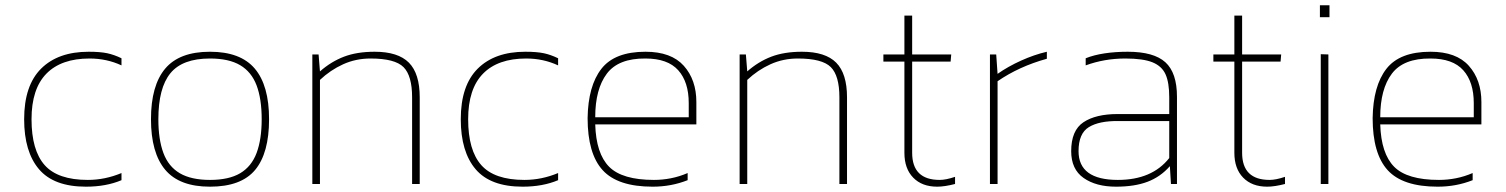

<svg xmlns="http://www.w3.org/2000/svg" viewBox="-20 -688 5631 718"><path d="M434.3 -14.2V-40.9Q372.7 -15.2 308.4 -15.2Q196.2 -15.2 147.1 -70.5Q97.9 -125.9 97.9 -242.2Q97.9 -355.7 153.5 -412.5Q209.1 -469.2 314.8 -469.2Q379.1 -469.2 434.3 -443.5V-470.1Q406.7 -483.5 380.5 -489Q354.3 -494.5 311.6 -494.5Q197.2 -494.5 133.7 -431.3Q70.3 -368.1 70.3 -242.2Q70.3 -120.4 125.9 -55.1Q181.5 10.1 301.5 10.1Q376.8 10.1 434.3 -14.2Z M986.2 -242.2Q986.2 -368.1 932.9 -431.3Q879.6 -494.5 765.2 -494.5Q650.7 -494.5 597.7 -431.3Q544.6 -368.1 544.6 -242.2Q544.6 -116.7 597.7 -53.3Q650.7 10.1 765.2 10.1Q881.9 10.1 934.1 -52.6Q986.2 -115.3 986.2 -242.2ZM572.2 -242.2Q572.2 -358.9 617.2 -414.1Q662.2 -469.2 765.2 -469.2Q835.9 -469.2 878.2 -444.2Q920.5 -419.1 939.6 -368.6Q958.6 -318 958.6 -242.2Q958.6 -166.8 939.6 -116Q920.5 -65.3 878.2 -40.2Q835.9 -15.2 765.2 -15.2Q694.9 -15.2 652.3 -40.2Q609.8 -65.3 591 -116Q572.2 -166.8 572.2 -242.2Z M1176.5 0V-389.2Q1215.5 -426 1263.1 -447.6Q1310.7 -469.2 1365.8 -469.2Q1456.8 -469.2 1489 -437Q1521.1 -404.9 1521.1 -324V0H1549.6V-324Q1549.6 -412.7 1509.2 -453.6Q1468.8 -494.5 1381 -494.5Q1314.8 -494.5 1266.5 -476.1Q1218.3 -457.7 1176.5 -421L1171.4 -484.4H1148V0Z M2067.1 -14.2V-40.9Q2005.5 -15.2 1941.2 -15.2Q1829 -15.2 1779.9 -70.5Q1730.7 -125.9 1730.7 -242.2Q1730.7 -355.7 1786.3 -412.5Q1841.9 -469.2 1947.6 -469.2Q2011.9 -469.2 2067.1 -443.5V-470.1Q2039.5 -483.5 2013.3 -489Q1987.1 -494.5 1944.4 -494.5Q1830 -494.5 1766.5 -431.3Q1703.1 -368.1 1703.1 -242.2Q1703.1 -120.4 1758.7 -55.1Q1814.3 10.1 1934.3 10.1Q2009.7 10.1 2067.1 -14.2Z M2551.5 -14.2V-40.9Q2520.7 -27.6 2489 -21.4Q2457.3 -15.2 2425.6 -15.2Q2307 -15.2 2258 -64.3Q2209.1 -113.5 2205.9 -222.9H2584.1V-306.5Q2584.1 -389.2 2537.2 -441.9Q2490.3 -494.5 2393.8 -494.5Q2278.5 -494.5 2228.9 -430.6Q2179.2 -366.7 2177.4 -246.3Q2177.4 -113.5 2233.7 -51.7Q2290 10.1 2420.5 10.1Q2455.4 10.1 2487.6 4.1Q2519.8 -1.8 2551.5 -14.2ZM2393.8 -469.2Q2477 -469.2 2516.3 -425.3Q2555.6 -381.4 2555.6 -302.4V-249.5H2205.9Q2205.9 -354.8 2249.3 -412.5Q2292.7 -470.1 2393.8 -469.2Z M2774.4 0V-389.2Q2813.4 -426 2861 -447.6Q2908.5 -469.2 2963.7 -469.2Q3054.7 -469.2 3086.9 -437Q3119 -404.9 3119 -324V0H3147.5V-324Q3147.5 -412.7 3107.1 -453.6Q3066.6 -494.5 2978.9 -494.5Q2912.7 -494.5 2864.4 -476.1Q2816.2 -457.7 2774.4 -421L2769.3 -484.4H2745.9V0Z M3551.5 0V-26.7Q3517.5 -15.2 3494 -15.2Q3391.1 -15.2 3391.1 -116.7V-457.7H3534.9L3537.2 -484.4H3391.1V-629.6H3362.1V-484.4H3283.5V-457.7H3362.1V-116.7Q3362.1 -57.4 3395 -23.7Q3427.8 10.1 3484.8 10.1Q3512.4 10.1 3551.5 0Z M3710.5 0V-384.2Q3790.4 -439.3 3894.8 -468.3V-494.5Q3847.4 -483.5 3798.5 -461.4Q3749.5 -439.3 3710.5 -411.8L3705.4 -484.4H3682V0Z M4354.8 -66.6 4358.9 0H4381.4V-325.8Q4381.4 -415.9 4338 -455.2Q4294.6 -494.5 4197.2 -494.5Q4151.2 -494.5 4111 -488.5Q4070.8 -482.5 4040 -470.1V-443.5Q4110.3 -469.2 4188 -469.2Q4254.6 -469.2 4289.8 -455Q4324.9 -440.7 4338.7 -409.9Q4352.5 -379.1 4352.5 -324V-261.5H4159.5Q4077.7 -261.5 4031.7 -230.9Q3985.8 -200.4 3985.8 -122.7Q3985.8 -55.1 4032.2 -22.5Q4078.6 10.1 4153.5 10.1Q4222.9 10.1 4271.4 -8.3Q4319.9 -26.7 4354.8 -66.6ZM4013.3 -122.7Q4013.3 -188.9 4051.7 -212.5Q4090.1 -236.2 4161.8 -235.3H4352.5V-97Q4288.1 -15.2 4160.4 -15.2Q4013.3 -15.2 4013.3 -122.7Z M4785.4 0V-26.7Q4751.4 -15.2 4727.9 -15.2Q4625 -15.2 4625 -116.7V-457.7H4768.8L4771.1 -484.4H4625V-629.6H4596V-484.4H4517.5V-457.7H4596V-116.7Q4596 -57.4 4628.9 -23.7Q4661.8 10.1 4718.8 10.1Q4746.3 10.1 4785.4 0Z M4951.7 -623.6V-668.2H4915.9V-623.6ZM4947.6 0V-484.4L4919.1 -485.3V0Z M5487.1 -14.2V-40.9Q5456.3 -27.6 5424.6 -21.4Q5392.9 -15.2 5361.2 -15.2Q5242.6 -15.2 5193.7 -64.3Q5144.8 -113.5 5141.5 -222.9H5519.8V-306.5Q5519.8 -389.2 5472.9 -441.9Q5426 -494.5 5329.5 -494.5Q5214.2 -494.5 5164.5 -430.6Q5114.9 -366.7 5113.1 -246.3Q5113.1 -113.5 5169.3 -51.7Q5225.6 10.1 5356.2 10.1Q5391.1 10.1 5423.3 4.1Q5455.4 -1.8 5487.1 -14.2ZM5329.5 -469.2Q5412.7 -469.2 5452 -425.3Q5491.3 -381.4 5491.3 -302.4V-249.5H5141.5Q5141.5 -354.8 5185 -412.5Q5228.4 -470.1 5329.5 -469.2Z"/></svg>

Font: Arad-FD-VF Thin
Style: Regular
Weight: 100
Designer: Mohammad Darvishi
Version: Version 1.010;September 21, 2024;FontCreator 15.0.0.2992 64-